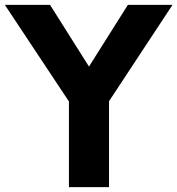

<svg xmlns="http://www.w3.org/2000/svg" viewBox="-36 -770 730 790"><path d="M673.8 -750 412.6 -353.5V0H247.6V-352.5L-16.1 -750H169.9L330.1 -496.1L490.2 -750Z"/></svg>

Font: Now
Style: Bold
Weight: 700
Designer: Alfredo Marco Pradil
Foundry: Alfredo Marco Pradil
Version: Version 1.002;PS 001.002;hotconv 1.0.88;makeotf.lib2.5.64775